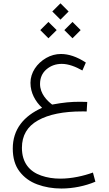

<svg xmlns="http://www.w3.org/2000/svg" viewBox="-20 -780 644 1138"><path d="M497.1 -175.8C479 -176.3 470.2 -176.8 454.6 -176.8C428.2 -176.8 402.3 -175.8 377.4 -173.3C352.5 -170.9 322.8 -166.5 289.1 -160.2C260.3 -182.1 217.3 -223.6 217.3 -282.2C217.3 -318.4 230 -347.2 255.4 -369.1C280.8 -390.6 311 -401.4 346.2 -401.4C385.7 -401.4 427.2 -385.3 468.3 -362.3L488.8 -409.2C435.5 -444.3 386.2 -460 341.3 -460C310.5 -460 281.2 -452.1 253.9 -436.5C198.7 -404.8 160.6 -350.1 160.6 -289.1C160.6 -228 190.9 -176.8 229.5 -141.1C120.6 -92.3 55.7 -13.7 55.7 100.1C55.7 155.8 68.8 201.2 95.7 236.3C122.1 271 157.2 296.9 201.2 313C244.6 329.1 292.5 337.4 343.8 337.4C412.6 337.4 484.4 322.8 545.4 296.9L530.8 242.7C475.6 262.7 405.3 278.8 337.4 278.8C296.4 278.8 258.8 272.9 224.1 260.7C155.3 236.8 109.9 184.6 109.9 96.2C109.9 23.4 141.6 -30.8 205.1 -66.4C268.6 -102.1 356 -119.6 467.3 -119.6H478.5C482.4 -119.6 487.3 -119.6 493.7 -119.1ZM218.8 -601.6 267.1 -553.2 315.9 -601.6 267.1 -649.9ZM361.3 -601.6 409.7 -553.2 458 -601.6 409.7 -649.9ZM290 -711.9 338.4 -663.6 386.7 -711.9 338.4 -760.3Z"/></svg>

Font: Vazirmatn ExtraLight
Style: Regular
Weight: 200
Designer: Saber Rastikerdar
Foundry: Saber Rastikerdar
Version: Version 33.003